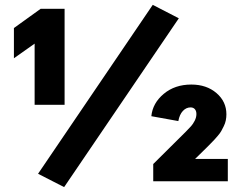

<svg xmlns="http://www.w3.org/2000/svg" viewBox="-20 -744 992 788"><path d="M136.2 -30.8 606.9 -724.1 713.9 -668.9 243.2 23.9ZM608.9 0V-70.8L742.2 -203.1Q757.3 -218.3 764.6 -226.6Q772 -234.9 779.1 -248.5Q786.1 -262.2 786.1 -275.9Q786.1 -288.6 779.8 -295.9Q773.4 -303.2 762.2 -303.2Q744.1 -303.2 730.5 -288.6Q716.8 -273.9 711.9 -247.1L601.1 -267.1Q606.4 -320.8 652.1 -358.9Q697.8 -397 765.1 -397Q827.6 -397 868.4 -362.1Q909.2 -327.1 909.2 -274.9Q909.2 -262.2 906.7 -250Q904.3 -237.8 898.4 -226.1Q892.6 -214.4 888.2 -206.3Q883.8 -198.2 873.8 -186.5Q863.8 -174.8 859.4 -170.2Q855 -165.5 843.3 -153.6Q831.5 -141.6 829.1 -139.2L780.8 -91.8H915V0ZM245.1 -708V-314H122.1V-564.9L37.1 -504.9V-628.9L147 -708Z"/></svg>

Font: LT Superior
Style: Bold
Weight: 400
Designer: Daniel Lyons
Foundry: LyonsType
Version: Version 1.000